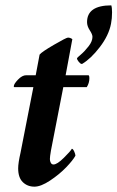

<svg xmlns="http://www.w3.org/2000/svg" viewBox="-20 -699 444 727"><path d="M271.5 -478.5Q271.5 -480 286.1 -492.4Q300.8 -504.9 315.4 -523.7Q330.1 -542.5 330.1 -559.6Q330.1 -568.8 319.8 -584.5Q309.6 -600.1 309.6 -615.2Q309.6 -678.7 401.4 -678.7Q404.3 -669.9 404.3 -652.3Q404.3 -628.9 400.4 -609.4Q392.1 -565.4 358.2 -521Q324.2 -476.6 291 -457H289.1Q284.7 -457 278.1 -465.1Q271.5 -473.1 271.5 -478.5ZM115.2 -414.1 129.9 -492.2Q137.2 -502 184.1 -529.3Q231 -556.6 237.3 -556.6Q246.1 -556.6 253.9 -550.8L228.5 -414.1H314.5Q318.4 -414.1 318.4 -402.3Q318.4 -384.8 308.6 -369.1H219.7L172.9 -128.9Q168.9 -105.5 168.9 -96.7Q168.9 -88.9 172.4 -82.5Q175.8 -76.2 182.6 -76.2Q196.3 -76.2 221.9 -101.6Q247.6 -127 252 -135.7Q256.3 -135.7 261 -125.5Q265.6 -115.2 265.6 -109.4Q256.3 -92.3 230.5 -65.4Q204.6 -38.6 169.7 -15.4Q134.8 7.8 110.4 7.8Q84 7.8 66.4 -9.3Q48.8 -26.4 48.8 -61.5Q48.8 -82 57.6 -120.1L106.4 -369.1H34.2Q32.2 -369.1 32.2 -372.1Q32.2 -380.9 48.1 -397.5Q64 -414.1 79.1 -414.1Z"/></svg>

Font: Crimson
Style: BoldItalic
Weight: 700
Italic angle: -11°
Version: Version 0.8